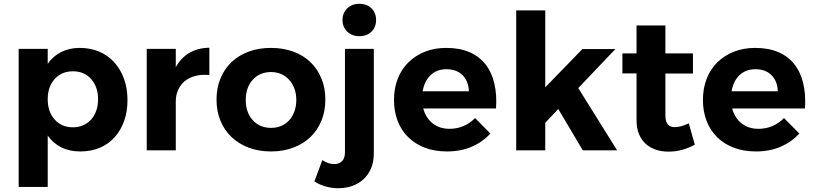

<svg xmlns="http://www.w3.org/2000/svg" viewBox="-20 -797 4316 1018"><path d="M403 -543Q460 -543 506.5 -523Q553 -503 586 -466.5Q619 -430 637.5 -379Q656 -328 656 -266Q656 -205 638 -155Q620 -105 587.5 -69Q555 -33 509 -13.5Q463 6 406 6Q349 6 305.5 -15.5Q262 -37 233 -78V194H79V-538H233V-459Q262 -500 305 -521.5Q348 -543 403 -543ZM367 -122Q397 -122 421.5 -133Q446 -144 463.5 -163.5Q481 -183 490.5 -210.5Q500 -238 500 -271Q500 -336 463.5 -377.5Q427 -419 367 -419Q307 -419 270 -378Q233 -337 233 -271Q233 -204 270 -163Q307 -122 367 -122Z M912 -441Q969 -542 1090 -544V-399Q1049 -403 1016 -394.5Q983 -386 960 -367Q937 -348 924.5 -320.5Q912 -293 912 -259V0H758V-538H912Z M1417 -543Q1481 -543 1534.5 -523.5Q1588 -504 1625.5 -468Q1663 -432 1684 -381.5Q1705 -331 1705 -269Q1705 -207 1684 -156.5Q1663 -106 1625.5 -70Q1588 -34 1534.5 -14Q1481 6 1417 6Q1352 6 1299 -14Q1246 -34 1208 -70Q1170 -106 1149 -156.5Q1128 -207 1128 -269Q1128 -331 1149 -381.5Q1170 -432 1208 -468Q1246 -504 1299 -523.5Q1352 -543 1417 -543ZM1417 -415Q1357 -415 1320 -374Q1283 -333 1283 -267Q1283 -201 1320 -160Q1357 -119 1417 -119Q1447 -119 1471.5 -129.5Q1496 -140 1513.5 -159.5Q1531 -179 1541 -206.5Q1551 -234 1551 -267Q1551 -300 1541 -327Q1531 -354 1513.5 -373.5Q1496 -393 1471.5 -404Q1447 -415 1417 -415Z M1885 -777Q1925 -777 1949.5 -753Q1974 -729 1974 -691Q1974 -653 1949.5 -629Q1925 -605 1885 -605Q1847 -605 1821.5 -629Q1796 -653 1796 -691Q1796 -729 1821.5 -753Q1847 -777 1885 -777ZM1962 16Q1962 62 1947 96.5Q1932 131 1906 154.5Q1880 178 1846 189.5Q1812 201 1774 201Q1739 201 1706 191.5Q1673 182 1647 165L1689 52Q1721 73 1752 73Q1777 73 1793 58Q1809 43 1809 10V-538H1962Z M2346 -543Q2417 -543 2469 -520.5Q2521 -498 2554 -456Q2587 -414 2601 -354.5Q2615 -295 2610 -222H2224Q2238 -171 2274.5 -142.5Q2311 -114 2363 -114Q2442 -114 2499 -171L2580 -89Q2539 -44 2481 -19Q2423 6 2350 6Q2285 6 2233.5 -13.5Q2182 -33 2145 -69Q2108 -105 2088.5 -155.5Q2069 -206 2069 -267Q2069 -329 2089 -380Q2109 -431 2146 -467Q2183 -503 2233.5 -523Q2284 -543 2346 -543ZM2466 -313Q2464 -367 2432.5 -398.5Q2401 -430 2347 -430Q2296 -430 2263 -398.5Q2230 -367 2221 -313Z M2871 -146V0H2717V-742H2871V-334L3068 -537H3243L3046 -330L3252 0H3070L2940 -219Z M3664 -30Q3634 -13 3598 -3Q3562 7 3524 7Q3488 7 3457 -3.5Q3426 -14 3403.5 -34.5Q3381 -55 3368 -86Q3355 -117 3355 -159V-408H3280V-514H3355V-662H3508V-514H3654V-407H3508V-185Q3508 -151 3521.5 -136.5Q3535 -122 3560 -123Q3589 -123 3632 -143Z M3984 -543Q4055 -543 4107 -520.5Q4159 -498 4192 -456Q4225 -414 4239 -354.5Q4253 -295 4248 -222H3862Q3876 -171 3912.5 -142.5Q3949 -114 4001 -114Q4080 -114 4137 -171L4218 -89Q4177 -44 4119 -19Q4061 6 3988 6Q3923 6 3871.5 -13.5Q3820 -33 3783 -69Q3746 -105 3726.5 -155.5Q3707 -206 3707 -267Q3707 -329 3727 -380Q3747 -431 3784 -467Q3821 -503 3871.5 -523Q3922 -543 3984 -543ZM4104 -313Q4102 -367 4070.5 -398.5Q4039 -430 3985 -430Q3934 -430 3901 -398.5Q3868 -367 3859 -313Z"/></svg>

Font: Montserrat Semi Bold
Style: Regular
Weight: 600
Designer: Julieta Ulanovsky
Foundry: Julieta Ulanovsky
Version: Version 3.001 September 28, 2015